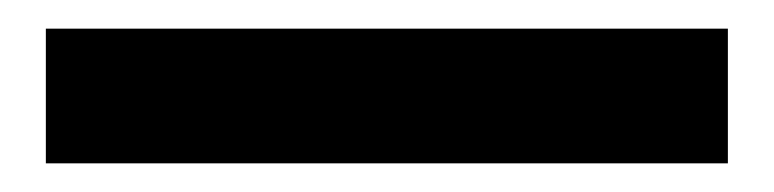

<svg xmlns="http://www.w3.org/2000/svg" viewBox="-20 32 540 134"><path d="M12 146V52H488V146Z"/></svg>

Font: Assistant ExtraBold
Style: Regular
Weight: 800
Designer: Hebrew By Ben Nathan, Latin by Paul Hunt
Version: Version 3.000